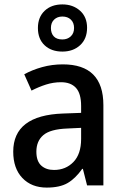

<svg xmlns="http://www.w3.org/2000/svg" viewBox="-20 -841 562 871"><path d="M265 -549Q449 -549 449 -364V0H375L356 -75H353Q322 -31 286.5 -10.5Q251 10 192 10Q123 10 81.5 -33.5Q40 -77 40 -153Q40 -318 266 -326L348 -329V-360Q348 -417 324.5 -442.5Q301 -468 257 -468Q222 -468 189 -457.5Q156 -447 123 -430L90 -504Q126 -524 171 -536.5Q216 -549 265 -549ZM285 -258Q208 -255 176.5 -228Q145 -201 145 -153Q145 -110 167 -90Q189 -70 225 -70Q278 -70 313 -106Q348 -142 348 -211V-261ZM263 -607Q213 -607 182.5 -635.5Q152 -664 152 -714Q152 -763 182.5 -792Q213 -821 263 -821Q311 -821 343 -792.5Q375 -764 375 -715Q375 -665 343.5 -636Q312 -607 263 -607ZM263 -662Q286 -662 301 -676Q316 -690 316 -714Q316 -738 301.5 -752Q287 -766 263 -766Q240 -766 225.5 -752Q211 -738 211 -714Q211 -690 224 -676Q237 -662 263 -662Z"/></svg>

Font: Noto Sans Gurmukhi SemiCondensed Medium
Style: Regular
Weight: 500
Width: 4
Designer: Jelle Bosma - Monotype Design Team
Foundry: Monotype Imaging Inc.
Version: Version 2.004; ttfautohint (v1.8.4.7-5d5b)